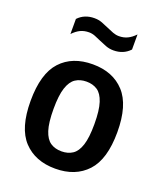

<svg xmlns="http://www.w3.org/2000/svg" viewBox="-144 -870 828 975"><g transform="rotate(20 270.0 -383.0)"><path d="M270 10Q161.5 10 98.5 -57.2Q35.5 -124.5 35.5 -271Q35.5 -418.5 97.8 -486Q160 -553.5 270 -553.5Q379 -553.5 441.5 -485.5Q504 -417.5 504 -272Q504 -125 441.2 -57.5Q378.5 10 270 10ZM270 -83.5Q304.5 -83.5 329.2 -99.8Q354 -116 367.2 -156.5Q380.5 -197 380.5 -270Q380.5 -345 367 -386.2Q353.5 -427.5 328.8 -443.8Q304 -460 270 -460Q235.5 -460 210.8 -443.8Q186 -427.5 172.5 -386.8Q159 -346 159 -272.5Q159 -198.5 172.2 -157.5Q185.5 -116.5 210.2 -100Q235 -83.5 270 -83.5ZM342.5 -655.5Q320 -655.5 300.2 -663.2Q280.5 -671 262 -679Q245 -687 228.8 -693.2Q212.5 -699.5 196 -699.5Q170.5 -699.5 150 -689.8Q129.5 -680 109.5 -659V-740.5Q143.5 -776.5 197.5 -776.5Q220 -776.5 239.8 -769Q259.5 -761.5 278 -753Q295 -745.5 311.2 -739.2Q327.5 -733 344 -733Q369.5 -733 390 -742.8Q410.5 -752.5 430.5 -773.5V-692Q396.5 -655.5 342.5 -655.5Z"/></g></svg>

Font: Encode Sans Semi Condensed SemiBold
Style: Regular
Weight: 600
Width: 4
Designer: Multiple Designers
Foundry: Impallari Type
Version: Version 3.000; ttfautohint (v1.8.3) -l 8 -r 50 -G 200 -x 14 